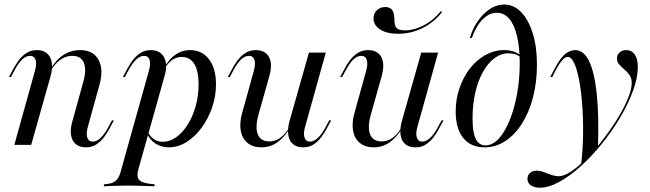

<svg xmlns="http://www.w3.org/2000/svg" viewBox="-20 -651 2920 863"><path d="M366.1 11.3Q337.9 11.3 320.6 -3.2Q303.2 -17.7 299.2 -44Q295.2 -70.2 304.8 -104L352.4 -275.8Q370.2 -336.3 357.3 -368.1Q344.4 -400 304.8 -400Q275.8 -400 251.6 -382.7Q227.4 -365.3 205.6 -330.6L204.8 -337.1Q231.5 -382.3 265.3 -404Q299.2 -425.8 340.3 -425.8Q398.4 -425.8 422.6 -382.7Q446.8 -339.5 426.6 -267.7L375.8 -84.7Q366.1 -51.6 372.2 -33.1Q378.2 -14.5 396.8 -14.5Q415.3 -14.5 432.7 -31.5Q450 -48.4 466.9 -79.8L483.1 -109.7H491.9L473.4 -75.8Q462.9 -54.8 448 -35.1Q433.1 -15.3 413.3 -2Q393.5 11.3 366.1 11.3ZM44.4 0 136.3 -329.8Q146 -362.1 140.3 -381Q134.7 -400 114.5 -400Q96.8 -400 79.4 -383.5Q62.1 -366.9 45.2 -334.7L29 -304.8H20.2L38.7 -339.5Q50 -360.5 64.5 -380.2Q79 -400 99.2 -412.9Q119.4 -425.8 146 -425.8Q174.2 -425.8 191.1 -411.3Q208.1 -396.8 212.5 -371Q216.9 -345.2 208.1 -311.3L120.2 0Z M446 186.3 448.4 177.4Q471.8 175.8 485.9 170.2Q500 164.5 508.9 152Q517.7 139.5 523.4 116.9L648.4 -329.8Q658.1 -362.9 652.4 -381.5Q646.8 -400 626.6 -400Q610.5 -400 592.7 -383.9Q575 -367.7 557.3 -334.7L541.1 -304.8H532.3L550.8 -339.5Q562.1 -360.5 576.6 -380.2Q591.1 -400 611.3 -412.9Q631.5 -425.8 658.1 -425.8Q699.2 -425.8 716.9 -394.4Q734.7 -362.9 720.2 -311.3L601.6 111.3Q595.2 134.7 600 148.4Q604.8 162.1 623.4 168.5Q641.9 175 675.8 177.4L673.4 186.3Q662.1 185.5 642.7 185.1Q623.4 184.7 600.8 183.9Q578.2 183.1 555.6 183.1Q522.6 183.1 492.7 184.3Q462.9 185.5 446 186.3ZM739.5 11.3Q705.6 11.3 679 -5.6Q652.4 -22.6 641.9 -50.8L644.4 -58.1Q654.8 -37.1 671.8 -25.4Q688.7 -13.7 712.1 -13.7Q743.5 -13.7 772.6 -34.7Q801.6 -55.6 824.2 -91.9Q846.8 -128.2 859.7 -174.6Q872.6 -221 872.6 -271.8Q872.6 -332.3 853.2 -363.7Q833.9 -395.2 796 -395.2Q774.2 -395.2 755.2 -382.3Q736.3 -369.4 721.8 -345.2L721 -351.6Q742.7 -388.7 771.4 -407.3Q800 -425.8 833.9 -425.8Q887.9 -425.8 919.4 -384.7Q950.8 -343.5 950.8 -271.8Q950.8 -217.7 933.1 -166.9Q915.3 -116.1 885.5 -75.8Q855.6 -35.5 817.7 -12.1Q779.8 11.3 739.5 11.3Z M1154.8 11.3Q1116.9 11.3 1092.7 -8.5Q1068.5 -28.2 1062.1 -63.7Q1055.6 -99.2 1069.4 -146.8L1120.2 -329.8Q1129.8 -363.7 1123.8 -381.9Q1117.7 -400 1099.2 -400Q1080.6 -400 1063.3 -383.5Q1046 -366.9 1029 -334.7L1012.9 -304.8H1004L1022.6 -339.5Q1033.1 -360.5 1048 -380.2Q1062.9 -400 1083.1 -412.9Q1103.2 -425.8 1129.8 -425.8Q1158.9 -425.8 1175.8 -411.3Q1192.7 -396.8 1196.8 -371Q1200.8 -345.2 1191.1 -310.5L1142.7 -138.7Q1125.8 -79 1138.7 -47.2Q1151.6 -15.3 1191.1 -15.3Q1218.5 -15.3 1241.1 -32.3Q1263.7 -49.2 1283.9 -83.9L1284.7 -78.2Q1258.9 -33.9 1226.6 -11.3Q1194.4 11.3 1154.8 11.3ZM1342.7 11.3Q1313.7 11.3 1296.8 -3.2Q1279.8 -17.7 1275.8 -44Q1271.8 -70.2 1280.6 -104L1368.5 -414.5H1444.4L1352.4 -84.7Q1342.7 -53.2 1348.4 -33.9Q1354 -14.5 1373.4 -14.5Q1390.3 -14.5 1408.5 -31Q1426.6 -47.6 1443.5 -79.8L1459.7 -109.7H1468.5L1450 -75.8Q1439.5 -54.8 1424.6 -35.1Q1409.7 -15.3 1389.9 -2Q1370.2 11.3 1342.7 11.3Z M1659.7 11.3Q1621.8 11.3 1597.6 -8.5Q1573.4 -28.2 1566.9 -63.7Q1560.5 -99.2 1574.2 -146.8L1625 -329.8Q1634.7 -363.7 1628.6 -381.9Q1622.6 -400 1604 -400Q1585.5 -400 1568.1 -383.5Q1550.8 -366.9 1533.9 -334.7L1517.7 -304.8H1508.9L1527.4 -339.5Q1537.9 -360.5 1552.8 -380.2Q1567.7 -400 1587.9 -412.9Q1608.1 -425.8 1634.7 -425.8Q1663.7 -425.8 1680.6 -411.3Q1697.6 -396.8 1701.6 -371Q1705.6 -345.2 1696 -310.5L1647.6 -138.7Q1630.6 -79 1643.5 -47.2Q1656.5 -15.3 1696 -15.3Q1723.4 -15.3 1746 -32.3Q1768.5 -49.2 1788.7 -83.9L1789.5 -78.2Q1763.7 -33.9 1731.5 -11.3Q1699.2 11.3 1659.7 11.3ZM1847.6 11.3Q1818.5 11.3 1801.6 -3.2Q1784.7 -17.7 1780.6 -44Q1776.6 -70.2 1785.5 -104L1873.4 -414.5H1949.2L1857.3 -84.7Q1847.6 -53.2 1853.2 -33.9Q1858.9 -14.5 1878.2 -14.5Q1895.2 -14.5 1913.3 -31Q1931.5 -47.6 1948.4 -79.8L1964.5 -109.7H1973.4L1954.8 -75.8Q1944.4 -54.8 1929.4 -35.1Q1914.5 -15.3 1894.8 -2Q1875 11.3 1847.6 11.3ZM1769.4 -499.2Q1719.4 -499.2 1689.1 -518.1Q1658.9 -537.1 1658.9 -568.5Q1658.9 -591.1 1674.2 -605.2Q1689.5 -619.4 1712.1 -619.4Q1731.5 -619.4 1741.5 -607.7Q1751.6 -596 1752.4 -568.5Q1752.4 -536.3 1762.1 -525.4Q1771.8 -514.5 1801.6 -514.5Q1841.1 -514.5 1884.7 -537.1Q1928.2 -559.7 1962.1 -601.6L1966.9 -596.8Q1931.5 -550.8 1879.4 -525Q1827.4 -499.2 1769.4 -499.2Z M2158.1 11.3Q2096 11.3 2062.1 -31Q2028.2 -73.4 2028.2 -149.2Q2028.2 -205.6 2045.6 -255.6Q2062.9 -305.6 2092.7 -344Q2122.6 -382.3 2162.5 -404Q2202.4 -425.8 2246 -425.8Q2291.9 -425.8 2320.2 -401.6L2319.4 -393.5Q2310.5 -402.4 2296 -406.9Q2281.5 -411.3 2265.3 -411.3Q2231.5 -411.3 2202 -389.1Q2172.6 -366.9 2150.4 -327Q2128.2 -287.1 2116.1 -233.9Q2104 -180.6 2104 -118.5Q2104 -56.5 2118.1 -27Q2132.3 2.4 2162.1 2.4Q2193.5 2.4 2221 -27Q2248.4 -56.5 2269.8 -108.1Q2291.1 -159.7 2303.6 -226.2Q2316.1 -292.7 2316.1 -366.1Q2316.1 -437.9 2304 -488.7Q2291.9 -539.5 2269 -566.5Q2246 -593.5 2212.9 -593.5Q2179 -593.5 2149.6 -564.1Q2120.2 -534.7 2100.8 -480.6H2091.9Q2112.1 -546.8 2155.2 -588.7Q2198.4 -630.6 2246 -630.6Q2289.5 -630.6 2322.6 -596.4Q2355.6 -562.1 2374.6 -501.2Q2393.5 -440.3 2393.5 -360.5Q2393.5 -281.5 2375.8 -213.7Q2358.1 -146 2326.2 -95.6Q2294.4 -45.2 2251.2 -16.9Q2208.1 11.3 2158.1 11.3Z M2406.5 192.7Q2381.5 192.7 2366.1 181.9Q2350.8 171 2350.8 153.2Q2350.8 136.3 2362.5 126.2Q2374.2 116.1 2392.7 116.1Q2405.6 116.1 2417.7 120.2Q2429.8 124.2 2441.9 129Q2454 133.9 2466.5 137.5Q2479 141.1 2491.1 141.1Q2515.3 141.1 2548.8 118.5Q2582.3 96 2619 58.5Q2655.6 21 2691.1 -25Q2726.6 -71 2755.6 -118.1Q2784.7 -165.3 2802 -207.3Q2819.4 -249.2 2819.4 -278.2Q2819.4 -299.2 2809.3 -313.7Q2799.2 -328.2 2786.3 -339.1Q2773.4 -350 2763.3 -361.3Q2753.2 -372.6 2753.2 -387.9Q2753.2 -404.8 2764.9 -415.3Q2776.6 -425.8 2795.2 -425.8Q2819.4 -425.8 2833.1 -406Q2846.8 -386.3 2846.8 -350Q2846.8 -301.6 2825.4 -243.1Q2804 -184.7 2768.1 -123.8Q2732.3 -62.9 2686.3 -6Q2640.3 50.8 2591.1 95.6Q2541.9 140.3 2494 166.5Q2446 192.7 2406.5 192.7ZM2591.9 91.1Q2600 19.4 2600.8 -50.8Q2601.6 -121 2596.8 -183.1Q2591.9 -245.2 2582.7 -293.1Q2573.4 -341.1 2560.5 -368.1Q2547.6 -395.2 2532.3 -395.2Q2521 -395.2 2508.1 -381.5Q2495.2 -367.7 2477.4 -334.7L2462.1 -304.8H2453.2L2473.4 -342.7Q2495.2 -385.5 2517.3 -405.6Q2539.5 -425.8 2565.3 -425.8Q2603.2 -425.8 2627.4 -377Q2651.6 -328.2 2662.1 -231Q2672.6 -133.9 2667.7 12.1Q2658.1 24.2 2646.4 37.1Q2634.7 50 2621.4 62.9Q2608.1 75.8 2591.9 91.1Z"/></svg>

Font: Playfair 144pt
Style: Italic
Weight: 400
Italic angle: -15.6°
Designer: Claus Eggers Sørensen
Foundry: Claus Eggers Sørensen
Version: Version 2.001;gftools[0.9.30]